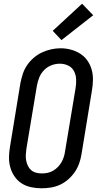

<svg xmlns="http://www.w3.org/2000/svg" viewBox="-20 -1006 540 1034"><path d="M203 8Q175 8 147 2Q119 -4 96.5 -18.5Q74 -33 58.5 -55.5Q43 -78 35.5 -104.5Q28 -131 28.5 -159.5Q29 -188 34 -217L90 -559Q95 -584 103 -608.5Q111 -633 126 -655Q141 -677 162 -695Q183 -713 207 -724Q231 -735 256 -740.5Q281 -746 306 -746Q335 -746 362.5 -738.5Q390 -731 412.5 -716.5Q435 -702 450.5 -680Q466 -658 473.5 -631.5Q481 -605 480.5 -576Q480 -547 475 -518L419 -176Q415 -151 406.5 -126.5Q398 -102 383 -80Q368 -58 347.5 -40Q327 -22 303 -11Q279 0 253.5 4Q228 8 203 8ZM205 -72Q220 -72 235.5 -75Q251 -78 265 -86Q279 -94 290.5 -105.5Q302 -117 310 -130.5Q318 -144 323 -159Q328 -174 330 -189L387 -531Q391 -555 390 -579Q389 -603 378.5 -623Q368 -643 347 -653Q326 -663 302 -663Q279 -663 257 -654.5Q235 -646 218 -629Q201 -612 192 -590Q183 -568 179 -546L122 -204Q120 -188 119 -172Q118 -156 121 -141Q124 -126 130.5 -112.5Q137 -99 148 -89.5Q159 -80 174 -76Q189 -72 205 -72ZM311 -790 264 -840 422 -986 482 -924Z"/></svg>

Font: Iosevka Curly Medium Oblique
Style: Regular
Weight: 500
Italic angle: -9°
Monospace: yes
Designer: Belleve Invis
Foundry: Belleve Invis
Version: Version 11.1.0; ttfautohint (v1.8.3)